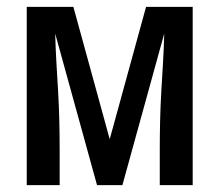

<svg xmlns="http://www.w3.org/2000/svg" viewBox="-20 -540 640 560"><path d="M58 0V-520H194L300 -134L406 -520H542V0H446V-104Q446 -146 447 -188.5Q448 -231 450.5 -273.5Q453 -316 455.5 -358Q458 -400 459 -442L337 0H263L141 -442Q142 -400 144.5 -358Q147 -316 149.5 -273.5Q152 -231 153 -188.5Q154 -146 154 -104V0Z"/></svg>

Font: Iosevka Fixed Curly Md Ex
Style: Regular
Weight: 500
Width: 7
Monospace: yes
Designer: Belleve Invis
Foundry: Belleve Invis
Version: Version 30.1.2